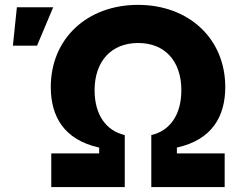

<svg xmlns="http://www.w3.org/2000/svg" viewBox="-20 -757 987 777"><path d="M187.5 0H484.9V-210.4C409.7 -227.5 362.8 -292.5 362.8 -391.6C362.8 -509.8 431.2 -583 539.1 -583C646.5 -583 713.9 -510.7 713.9 -391.6C713.9 -292.5 667.5 -227.5 592.3 -210.4V0H889.2V-136.2H695.8V-159.7C838.4 -191.4 891.6 -286.1 891.6 -404.8C891.6 -600.6 744.1 -737.3 538.6 -737.3C332.5 -737.3 185.5 -600.6 185.5 -404.8C185.5 -286.6 238.3 -191.4 381.3 -159.7V-136.2H187.5ZM32.2 -572.3H129.9L195.3 -727.5H48.3Z"/></svg>

Font: Inter ExtraBold
Style: Regular
Weight: 800
Designer: Rasmus Andersson
Foundry: rsms
Version: Version 4.001;git-9221beed3